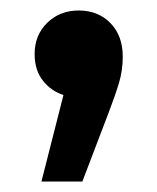

<svg xmlns="http://www.w3.org/2000/svg" viewBox="-20 -174 300 366"><path d="M59 172 101 7Q78 0 62 -20Q46 -40 46 -71Q46 -107 70 -130.5Q94 -154 130 -154Q167 -154 190.5 -130Q214 -106 214 -66Q214 -40 207 -16.5Q200 7 187 41L137 172Z"/></svg>

Font: Radio Canada SemiBold
Style: Regular
Weight: 600
Designer: Charles Daoud, Etienne Aubert Bonn, Alexandre Saumier Demers, Jacques Le Bailly
Foundry: Radio-Canada
Version: Version 2.104; ttfautohint (v1.8.4.7-5d5b);gftools[0.9.28.de